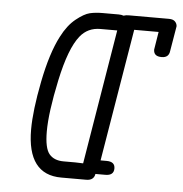

<svg xmlns="http://www.w3.org/2000/svg" viewBox="-48 -658 694 729"><g transform="rotate(5 299.0 -293.0)"><path d="M82 -147Q82 -219 104 -330.5Q126 -442 160 -507Q183 -552 213.5 -576.5Q244 -601 265.5 -606Q287 -611 314 -611H375Q386 -611 394 -608Q403 -611 413 -611H567Q583 -611 590.5 -603Q598 -595 598 -585Q598 -584 582 -490Q579 -464 552 -464H551Q521 -464 521 -490Q521 -492 532 -558H439L355 -53H378Q410 -53 410 -27Q410 0 378 0H340Q336 25 307 25H212Q82 25 82 -147ZM142 -145Q142 -81 160.5 -59Q179 -37 215 -37H260Q265 -37 275 -36.5Q285 -36 290 -36L375 -550H311Q263 -550 234 -514Q195 -466 168.5 -341.5Q142 -217 142 -145Z"/></g></svg>

Font: CMU Typewriter Text
Style: LightOblique
Weight: 200
Italic angle: -9.46001°
Version: Version 0.7.0